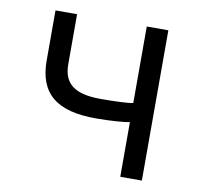

<svg xmlns="http://www.w3.org/2000/svg" viewBox="-66 -621 733 692"><g transform="rotate(10 300.0 -275.0)"><path d="M496 0V-550H417V-270C400 -266 351 -264 299 -264C204 -264 162 -295 162 -367V-550H83V-367C83 -246 150 -191 296 -192C347 -192 398 -196 417 -200V0Z"/></g></svg>

Font: Tekne LDO Light
Style: Regular
Weight: 300
Monospace: yes
Designer: Alessio Laiso, Mario Rullo, Paolo Rosset
Foundry: Alessio Laiso
Version: Version 1.000;hotconv 1.0.109;makeotfexe 2.5.65596